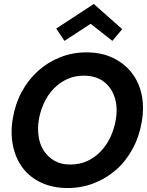

<svg xmlns="http://www.w3.org/2000/svg" viewBox="-20 -936 741 968"><path d="M321.5 12Q246.5 12 188.8 -14.8Q131 -41.5 95 -88.8Q59 -136 45.5 -201Q38.5 -234.5 38.5 -271Q38.5 -304.5 45 -341Q57 -413 90 -473.8Q123 -534.5 172 -578.5Q221 -622.5 283.2 -647.2Q345.5 -672 416 -672Q490.5 -672 548 -644.8Q605.5 -617.5 642.5 -571Q701 -497.5 701 -389.5Q701 -357.5 695 -323Q682 -247 648.2 -185Q614.5 -123 564.8 -79.5Q515 -36 452.8 -12Q390.5 12 321.5 12ZM333 -106.5Q382.5 -106.5 420.8 -124.5Q459 -142.5 488.2 -173.2Q517.5 -204 536.8 -245.2Q556 -286.5 564 -333Q568 -357 568 -380Q568 -443 536 -490.5Q491 -554.5 402.5 -554.5Q354.5 -554.5 316 -536Q240 -499 201.5 -416Q172 -349.5 172 -286.5Q172 -220 201.5 -175Q222.5 -144 255 -125.2Q287.5 -106.5 333 -106.5ZM546.5 -730 437 -816 305 -730 263.5 -792 453 -916 596 -789Z"/></svg>

Font: Lucymar Sans SemiBold
Style: Italic
Weight: 600
Italic angle: -10°
Foundry: The League of Moveable Type (original font) / Main changes by Cristiano Sobral with portions from Mirco Monsees
Version: Version 2.00;August 30, 2020;FontCreator 13.0.0.2681 64-bit